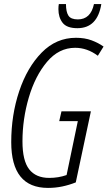

<svg xmlns="http://www.w3.org/2000/svg" viewBox="-20 -910 527 940"><path d="M476 -890H440Q424 -815 361 -815Q327 -815 315 -833.5Q303 -852 303 -890H268Q266 -880 266 -865Q266 -825 286.5 -798.5Q307 -772 359 -772Q457 -772 476 -890ZM351 -17 425 -365H281L270 -317H361L306 -53Q266 -39 221 -39Q156 -39 123 -81Q90 -123 90 -218Q90 -327 121 -432.5Q152 -538 210 -607Q268 -676 348 -676Q407 -676 459 -637L487 -682Q462 -700 428.5 -712.5Q395 -725 352 -725Q255 -725 184 -652.5Q113 -580 74 -463.5Q35 -347 35 -214Q35 10 215 10Q251 10 284.5 3Q318 -4 351 -17Z"/></svg>

Font: Noto Sans Display Condensed Light
Style: Italic
Weight: 300
Width: 3
Designer: Monotype Design team
Foundry: Monotype Imaging Inc.
Version: 1.000